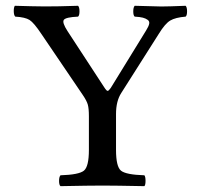

<svg xmlns="http://www.w3.org/2000/svg" viewBox="-20 -635 680 657"><path d="M377 -122.1Q377 -64.9 394 -51Q411.1 -37.1 474.1 -35.2Q478 -30.3 478 -16.1Q478 -2 474.1 2Q374 0 331.1 0Q285.2 0 187 2Q182.1 -2 182.1 -15.9Q182.1 -29.8 187 -35.2Q250 -37.1 267.1 -51Q284.2 -64.9 284.2 -122.1V-236.8Q284.2 -263.7 280.5 -276.9Q276.9 -290 263.2 -310.1L122.1 -518.1Q96.2 -557.1 81.1 -566.7Q65.9 -576.2 32.2 -578.1Q27.3 -583 27.1 -596.4Q26.9 -609.9 30.8 -615.2Q90.8 -613.3 132.8 -613Q174.8 -612.8 247.1 -615.2Q252 -610.4 252 -596.2Q252 -582 247.1 -578.1Q205.1 -576.2 198.5 -567.1Q191.9 -558.1 210.9 -528.8L336.9 -335.9Q344.7 -323.7 348.4 -324Q352.1 -324.2 358.9 -334L480 -530.8Q488.8 -544.9 490.5 -553.5Q492.2 -562 485.6 -566.9Q479 -571.8 469 -574.5Q459 -577.1 440.9 -578.1Q436 -582 436 -595.9Q436 -609.9 440.9 -615.2Q507.8 -613.3 532.2 -612.8Q555.2 -612.8 615.2 -615.2Q620.1 -610.4 620.1 -596.2Q620.1 -582 615.2 -578.1Q580.1 -575.2 562.5 -564.7Q544.9 -554.2 523.9 -520L395 -316.9Q377 -289.1 377 -245.1Z"/></svg>

Font: Linux Libertine Mono
Style: Mono
Weight: 400
Designer: Philipp H. Poll
Foundry: Philipp H. Poll
Version: Version 5.1.7 ; ttfautohint (v0.9)